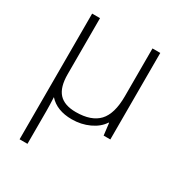

<svg xmlns="http://www.w3.org/2000/svg" viewBox="-180 -656 956 1020"><g transform="rotate(30 298.0 -145.5)"><path d="M506.8 0H465.8L457 -73.2H454.1Q430.2 -35.6 381.3 -12.9Q332.5 9.8 274.9 9.8Q183.6 9.8 134.8 -44.9Q137.2 4.9 137.2 38.1V240.2H88.9V-530.8H137.2V-187Q137.2 -107.4 170.7 -70.8Q204.1 -34.2 274.9 -34.2Q369.1 -34.2 414.1 -82Q459 -129.9 459 -237.8V-530.8H506.8Z"/></g></svg>

Font: Open Sans Hebrew Light
Style: Regular
Weight: 300
Foundry: Ascender Corporation, Yanek Iontef
Version: Version 2.001;PS 002.001;hotconv 1.0.70;makeotf.lib2.5.58329